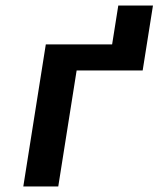

<svg xmlns="http://www.w3.org/2000/svg" viewBox="-20 -672 571 692"><path d="M64 0H190L256.2 -418H494.2L531.3 -652H406.3L384.1 -512H145.1Z"/></svg>

Font: Fog Sans
Style: It
Weight: 700
Foundry: Intel Corporation
Version: Version 1.00